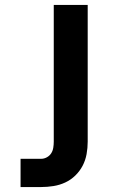

<svg xmlns="http://www.w3.org/2000/svg" viewBox="-20 -540 540 775"><path d="M63 215V101H146Q158 101 169 95Q180 89 186.5 79Q193 69 195 56.5Q197 44 197 32V-520H334V32Q334 57 329.5 82Q325 107 313.5 129Q302 151 284 168.5Q266 186 243.5 196.5Q221 207 196 211Q171 215 146 215Z"/></svg>

Font: Iosevka Heavy
Style: Regular
Weight: 900
Monospace: yes
Designer: Belleve Invis
Foundry: Belleve Invis
Version: Version 32.5.0; ttfautohint (v1.8.4)